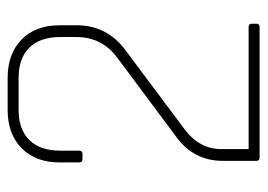

<svg xmlns="http://www.w3.org/2000/svg" viewBox="-116 -566 683 490"><g transform="rotate(-90 225.0 -321.5)"><path d="M59 -8V-94Q59 -169 122 -214L322 -363Q375 -402 375 -468V-509Q375 -560 348 -587.5Q321 -615 271 -615H189Q139 -615 112 -587.5Q85 -560 85 -509V-461Q85 -452 77 -452H63Q55 -452 55 -461V-510Q55 -572 91.5 -607.5Q128 -643 189 -643H271Q332 -643 368.5 -607.5Q405 -572 405 -510V-467Q405 -389 341 -342L139 -191Q89 -153 89 -98V-28H400Q409 -28 409 -20V-8Q409 0 400 0H68Q59 0 59 -8Z"/></g></svg>

Font: Rajdhani Light
Style: Regular
Weight: 300
Designer: Satya Rajpurohit, Jyotish Sonowal
Foundry: Indian Type Foundry
Version: Version 1.201;PS 1.0;hotconv 1.0.78;makeotf.lib2.5.61930; tt